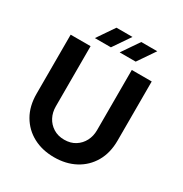

<svg xmlns="http://www.w3.org/2000/svg" viewBox="-201 -1031 1136 1194"><g transform="rotate(30 367.0 -434.0)"><path d="M356 12Q271 12 205.5 -23Q140 -58 102.5 -122.5Q65 -187 65 -276V-700H208V-267Q208 -225 226 -190.5Q244 -156 277.5 -135Q311 -114 356 -114Q402 -114 435 -135Q468 -156 486 -190.5Q504 -225 504 -267V-700H647V-276Q647 -187 609.5 -122.5Q572 -58 506.5 -23Q441 12 356 12ZM384 -757 468 -880H583L499 -757ZM206 -757 290 -880H405L321 -757Z"/></g></svg>

Font: MuseoModerno SemiBold
Style: Regular
Weight: 600
Designer: Pablo Cosgaya, Héctor Gatti, Marcela Romero, and the Authors of The MuseoModerno Project.
Foundry: Omnibus-Type Team
Version: Version 1.001